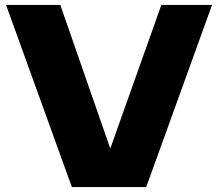

<svg xmlns="http://www.w3.org/2000/svg" viewBox="-20 -760 886 780"><path d="M635.5 -740H841.5L574 0H272L4.5 -740H225L428 -156.5Z"/></svg>

Font: Encode Sans Expanded ExtraBold
Style: Regular
Weight: 800
Width: 7
Designer: Multiple Designers
Foundry: Impallari Type
Version: Version 2.000